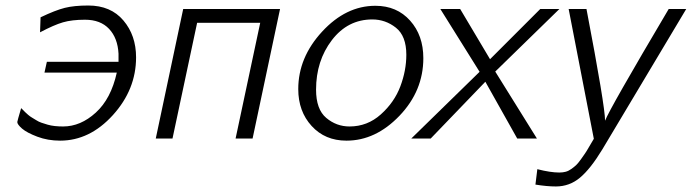

<svg xmlns="http://www.w3.org/2000/svg" viewBox="-20 -505 2522 700"><path d="M43 -60.1Q43 -63 57.1 -110.8Q57.1 -110.8 63 -105Q68.8 -99.1 72 -95.9Q75.2 -92.8 82.5 -86.4Q89.8 -80.1 95.9 -76.7Q102.1 -73.2 111.6 -67.1Q121.1 -61 131.1 -57.6Q141.1 -54.2 153.6 -50.5Q166 -46.9 180.4 -45.4Q194.8 -43.9 210 -43.9Q273.9 -43.9 329.3 -94.5Q384.8 -145 405.8 -240.2H142.1L150.9 -279.8H412.1V-309.1Q409.2 -366.2 377.7 -399.7Q346.2 -433.1 290 -433.1Q242.2 -433.1 209.5 -423.6Q176.8 -414.1 126 -387.2L127.9 -441.9Q182.1 -467.8 216.1 -476.3Q250 -484.9 301.8 -484.9Q383.8 -484.9 429.9 -430.4Q476.1 -376 476.1 -295.9Q476.1 -178.7 391.6 -85.4Q307.1 7.8 199.2 7.8Q154.3 7.8 116.2 -6.6Q78.1 -21 60.5 -36.1Q43 -51.3 43 -60.1Z M547.9 0 647.9 -472.2H1001L900.9 0H838.9L928.7 -421.9H698.7L608.9 0Z M1067.4 -180.2Q1067.4 -295.4 1154.3 -389.6Q1241.2 -483.9 1348.6 -483.9Q1426.8 -483.9 1475.1 -429.9Q1523.4 -376 1523.4 -293Q1523.4 -173.8 1436.5 -83Q1349.6 7.8 1243.2 7.8Q1165 7.8 1116.2 -45.7Q1067.4 -99.1 1067.4 -180.2ZM1132.3 -178.2Q1132.3 -106.4 1169.4 -75.2Q1206.5 -43.9 1254.4 -43.9Q1319.3 -43.9 1368.4 -87.9Q1417.5 -131.8 1439.5 -189.9Q1461.4 -248 1461.4 -305.2Q1461.4 -374 1423.3 -404.1Q1385.3 -434.1 1337.4 -434.1Q1247.6 -434.1 1189.9 -358.6Q1132.3 -283.2 1132.3 -178.2Z M1479.5 0 1728.5 -243.2 1585.4 -472.2H1657.7L1766.6 -289.1L1949.7 -472.2H2019.5L1785.6 -244.1L1937.5 0H1865.7L1749.5 -207L1550.3 0Z M1932.1 168 1939 111.8Q1986.8 124 2019 124Q2032.2 124 2042.7 121.1Q2053.2 118.2 2063.7 110.6Q2074.2 103 2081.1 96.4Q2087.9 89.8 2097.9 75.9Q2107.9 62 2113 54.4Q2118.2 46.9 2129.2 27.8Q2140.1 8.8 2145 1L2053.2 -472.2H2118.2Q2186 -117.2 2186 -64.9Q2201.2 -106 2418 -472.2H2481.9L2175.8 40Q2132.8 110.8 2094.5 142.8Q2056.2 174.8 2006.8 174.8Q1974.1 174.8 1932.1 168Z"/></svg>

Font: CMU Bright
Style: Oblique
Weight: 500
Italic angle: -12°
Version: Version 0.7.0